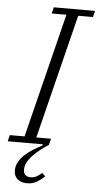

<svg xmlns="http://www.w3.org/2000/svg" viewBox="-75 -735 504 975"><g transform="rotate(5 177.0 -247.0)"><path d="M101 204Q71 204 52.5 188.5Q34 173 34 144Q34 122 44.5 102.5Q55 83 72.5 66Q90 49 113.5 34Q137 19 164 5L163 0H-15L-7 -32H68L226 -666H151L159 -698H369L361 -666H286L128 -32H203L195 0Q173 14 152 30.5Q131 47 115 64Q99 81 89.5 99Q80 117 80 135Q80 154 89.5 163Q99 172 116 172Q135 172 148 164Q161 156 174 145L190 161Q174 177 152 190.5Q130 204 101 204Z"/></g></svg>

Font: IBM Plex Serif Light
Style: Italic
Weight: 300
Italic angle: -14°
Designer: Mike Abbink, Paul van der Laan, Pieter van Rosmalen
Foundry: Bold Monday
Version: Version 3.001